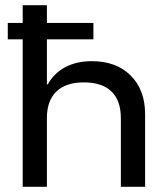

<svg xmlns="http://www.w3.org/2000/svg" viewBox="-20 -720 643 740"><path d="M67.5 0V-568.3H10V-631.7H67.5V-700H160.8V-631.7H340V-568.3H160.8V-395H164.2Q188.3 -438.3 231.7 -461.2Q275 -484.2 334.2 -484.2Q428.3 -484.2 483.8 -428.8Q539.2 -373.3 539.2 -280.8V0H445.8V-265Q445.8 -332.5 409.6 -367.5Q373.3 -402.5 303.3 -402.5Q234.2 -402.5 197.5 -367.5Q160.8 -332.5 160.8 -265V0Z"/></svg>

Font: Funnel Display
Style: Regular
Weight: 400
Designer: NORD ID, Kristian Moeller
Foundry: Dicotype
Version: Version 1.000